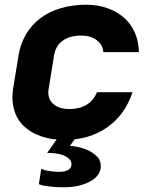

<svg xmlns="http://www.w3.org/2000/svg" viewBox="-20 -580 640 810"><path d="M253 10Q196 10 152 -5.5Q108 -21 79.5 -49Q51 -77 39.5 -116.5Q28 -156 35 -204L58 -345Q66 -395 89.5 -435Q113 -475 150 -503Q187 -531 236.5 -545.5Q286 -560 344 -560Q393 -560 433.5 -545.5Q474 -531 503.5 -505Q533 -479 549 -442Q565 -405 566 -360H416Q414 -391 388 -410.5Q362 -430 323 -430Q274 -430 244 -408Q214 -386 208 -345L185 -204Q179 -166 203 -143Q227 -120 274 -120Q316 -120 346 -138.5Q376 -157 389 -191H539Q508 -96 432.5 -43Q357 10 253 10ZM243 -26H320L275 35Q315 39 345 51Q371 62 390 81Q409 100 404 133Q401 149 389 163Q377 177 356.5 187.5Q336 198 309.5 204Q283 210 252 210Q222 210 201.5 208Q181 206 168 204Q153 201 144 197L154 132Q163 136 174 139Q185 141 199 143Q213 145 232 145Q252 145 265.5 138Q279 131 281 119Q285 95 257.5 80Q230 65 179 65Z"/></svg>

Font: JetBrains Mono ExtraBold
Style: Italic
Weight: 800
Designer: Philipp Nurullin, Konstantin Bulenkov
Foundry: JetBrains
Version: Version 1.000; ttfautohint (v1.8.3)